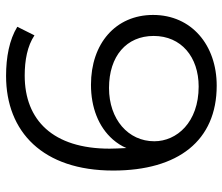

<svg xmlns="http://www.w3.org/2000/svg" viewBox="-72 -674 752 649"><g transform="rotate(-90 304.5 -350.0)"><path d="M339 6C476 6 578 -79 578 -209C578 -336 481 -419 342 -419C266 -419 200 -394 157 -345C145 -331 135 -316 128 -299V-301C127 -323 126 -341 126 -356C126 -547 222 -643 373 -643C425 -643 473 -634 509 -610L538 -668C494 -695 435 -706 372 -706C183 -706 52 -582 52 -344C52 -124 153 6 339 6ZM336 -55C215 -55 151 -129 151 -205C151 -293 225 -358 331 -358C439 -358 507 -299 507 -207C507 -114 436 -55 336 -55Z"/></g></svg>

Font: Montserrat Z
Style: Regular
Weight: 400
Designer: Julieta Ulanovsky
Foundry: Julieta Ulanovsky
Version: Version 8.000